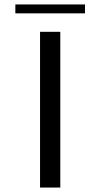

<svg xmlns="http://www.w3.org/2000/svg" viewBox="-20 -843 451 863"><path d="M160 -700H251V0H160ZM49 -783V-823H362V-783Z"/></svg>

Font: Tenor Sans
Style: Regular
Weight: 400
Designer: Denis Masharov
Foundry: Denis Masharov
Version: Version 1.1